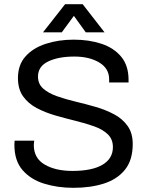

<svg xmlns="http://www.w3.org/2000/svg" viewBox="-20 -888 707 920"><path d="M332 12Q256 12 191.5 -8Q127 -28 88 -73Q49 -118 49 -194Q49 -199 49.5 -205.5Q50 -212 50 -214H144Q144 -213 143 -205.5Q142 -198 142 -193Q142 -130 194 -99.5Q246 -69 327 -69Q421 -69 471 -98.5Q521 -128 521 -183Q521 -221 496.5 -244.5Q472 -268 431.5 -282.5Q391 -297 342 -309Q293 -321 244.5 -335Q196 -349 155.5 -370.5Q115 -392 90.5 -426.5Q66 -461 66 -514Q66 -577 102 -617.5Q138 -658 199 -678Q260 -698 333 -698Q406 -698 465.5 -678.5Q525 -659 560.5 -616.5Q596 -574 596 -505V-493H503V-508Q503 -560 455.5 -588.5Q408 -617 336 -617Q260 -617 211 -593.5Q162 -570 162 -521Q162 -486 186.5 -464Q211 -442 251.5 -427.5Q292 -413 340.5 -401.5Q389 -390 437.5 -376Q486 -362 526.5 -340.5Q567 -319 591.5 -284.5Q616 -250 616 -198Q616 -121 579 -75Q542 -29 478 -8.5Q414 12 332 12ZM186 -733 292 -868H376L481 -733H391L334 -812L276 -733Z"/></svg>

Font: Archivo VF Beta
Style: Regular
Weight: 400
Designer: Hector Gatti
Foundry: Omnibus-Type
Version: Version 1.002